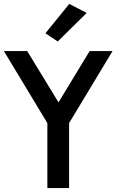

<svg xmlns="http://www.w3.org/2000/svg" viewBox="-30 -961 595 981"><path d="M-10 -700 212 -332V0H323V-332L545 -700H428L269 -438L109 -700ZM324 -941 202 -791 265 -749 413 -895Z"/></svg>

Font: Mint Spirit No2
Style: Bold
Weight: 700
Designer: HARENDAL Hirwen
Foundry: Arkandis Digital Foundry.
Version: Version 1.004;FFEdit